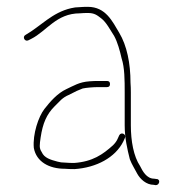

<svg xmlns="http://www.w3.org/2000/svg" viewBox="-20 -503 535 562"><path d="M302 -257C302 -263 299 -266 293 -266H266C259.3 -266 251.3 -265.7 242 -265C211.7 -262.8 196.7 -252.5 174 -242C147.8 -229.8 126.7 -205.4 110 -184C92.7 -161.7 75.3 -110.5 79 -70C86.3 -29.9 123 -9 170 -9C178.7 -8.3 188 -8 198 -8C262.4 -12.3 317.4 -41.8 341 -89L346 -100C350 -110.8 334.3 -117.5 329 -107L324 -96C321.3 -90 317 -84 311 -78C280.8 -50.8 251.2 -29.9 197 -26C187.7 -26 179 -26.3 171 -27C162.3 -27 154.7 -28 148 -30C128.1 -35.4 109.5 -40.5 102 -58C94.1 -69.8 95.9 -79 99 -101C105.1 -141.8 116.5 -168.5 139.5 -191.5L159 -211C165.7 -217 173 -221.7 181 -225L205 -237C211 -239.7 216.7 -242 222 -244C232.3 -246.3 253.7 -248 266 -248H293C299 -248 302 -251 302 -257ZM63 -385 71 -389C117 -412 144.6 -464 214 -464C221.3 -464.7 229 -465 237 -465C257 -465 264.5 -458.2 276 -449.5C291.5 -437.9 302.9 -414.6 314 -398C324 -380 331.1 -353.8 336 -332C344.9 -305.4 345 -267.6 345 -233V-136C345 -99 352.6 -66.4 360 -37C366.1 -20.8 374.6 -8.7 382 6C390.2 20.8 407.9 38 430 38L436 39C447.2 39 450.7 21 438 21L431 20C409.2 20 397.4 -2.1 390 -17C371.1 -45.3 363 -90.3 363 -136V-233C363 -242.3 362.7 -251.7 362 -261C362 -317.9 351.4 -369.7 329 -407C309 -440.4 289.5 -483 237 -483C228.3 -483 220 -482.7 212 -482C204 -482 196 -481 188 -479C132 -466.1 98.9 -426.1 55 -401C44.3 -395.7 52.3 -379.7 63 -385Z"/></svg>

Font: HoneyBee
Style: BLn
Weight: 100
Foundry: Cannot Into Space Fonts
Version: Version 0.89